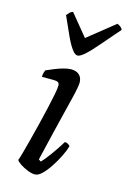

<svg xmlns="http://www.w3.org/2000/svg" viewBox="-116 -808 578 865"><g transform="rotate(15 173.0 -376.0)"><path d="M136 0Q122 0 102 -8Q82 -16 66.5 -26.5Q51 -37 48 -44Q52 -53 59.5 -80.5Q67 -108 77 -146Q87 -184 97 -225Q107 -266 116 -305Q125 -344 130.5 -372.5Q136 -401 136 -414Q136 -425 129 -429Q122 -433 109 -433H54Q54 -443 56.5 -452Q59 -461 61 -465Q77 -472 97.5 -480.5Q118 -489 138.5 -494.5Q159 -500 172 -500Q198 -500 211.5 -487Q225 -474 225 -451Q225 -443 221.5 -423.5Q218 -404 210.5 -374Q203 -344 192.5 -301Q182 -258 168 -200.5Q154 -143 137 -70L148 -63Q158 -73 173 -92.5Q188 -112 204 -135.5Q220 -159 230 -176Q238 -176 245 -172Q252 -168 255 -163Q249 -142 235.5 -114.5Q222 -87 204.5 -60.5Q187 -34 169.5 -17Q152 0 136 0ZM183 -567Q172 -567 157.5 -586.5Q143 -606 126 -643Q109 -680 87 -730Q93 -737 98.5 -743Q104 -749 114 -752L196 -652L321 -752Q331 -748 338 -742Q345 -736 346 -730Q303 -681 271.5 -644Q240 -607 218 -587Q196 -567 183 -567Z"/></g></svg>

Font: Texturina 12pt
Style: Italic
Weight: 400
Italic angle: -11°
Designer: Guillermo Torres Carreño
Foundry: Omnibus-Type
Version: Version 1.002